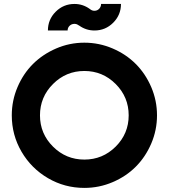

<svg xmlns="http://www.w3.org/2000/svg" viewBox="-20 -917 832 947"><path d="M371.1 -790.5 365.7 -793.5Q357.9 -799.3 347.2 -799.3Q333 -799.3 323.2 -789.8Q313.5 -780.3 313.5 -766.6H216.3Q216.3 -820.8 254.6 -859.1Q293 -897.5 347.2 -897.5Q388.2 -897.5 421.9 -873.5L427.2 -869.6Q435.5 -863.8 445.8 -863.8Q459.5 -863.8 469 -873.5Q478.5 -883.3 478.5 -897.5H576.7Q576.7 -843.3 538.3 -804.9Q500 -766.6 445.8 -766.6Q404.8 -766.6 371.1 -790.5ZM396 9.8Q298.8 9.8 216.6 -38.3Q134.3 -86.4 86.2 -168.7Q38.1 -251 38.1 -348.1Q38.1 -420.9 66.4 -487.3Q94.7 -553.7 142.8 -601.6Q190.9 -649.4 257.1 -678Q323.2 -706.5 396 -706.5Q468.8 -706.5 535.4 -678Q602.1 -649.4 649.9 -601.3Q697.8 -553.2 726.1 -487.1Q754.4 -420.9 754.4 -348.1Q754.4 -275.4 726.1 -209.2Q697.8 -143.1 649.9 -95Q602.1 -46.9 535.6 -18.6Q469.2 9.8 396 9.8ZM550.5 -193.8Q614.7 -257.8 614.7 -348.1Q614.7 -438.5 550.5 -502.7Q486.3 -566.9 396 -566.9Q305.7 -566.9 241.5 -502.7Q177.2 -438.5 177.2 -348.1Q177.2 -257.8 241.5 -193.8Q305.7 -129.9 396 -129.9Q486.3 -129.9 550.5 -193.8Z"/></svg>

Font: Basically A Sans Serif
Style: Bold
Weight: 700
Designer: Hyung-Suk Kim
Foundry: Mental Design
Version: 1.000